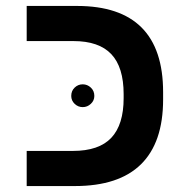

<svg xmlns="http://www.w3.org/2000/svg" viewBox="-20 -626 640 646"><path d="M528.8 -291Q528.8 -146.5 454.3 -73.2Q379.9 0 231.9 0H69.8V-118.2H225.1Q313 -118.2 354.5 -162.4Q396 -206.5 396 -295.9V-309.1Q396 -399.9 354.5 -443.8Q313 -487.8 227.1 -487.8H69.8V-606H238.8Q528.8 -606 528.8 -315.9ZM219.7 -303.2Q219.7 -320.3 231.2 -331.3Q242.7 -342.3 258.3 -342.3Q273.9 -342.3 285.6 -331.3Q297.4 -320.3 297.4 -303.2Q297.4 -287.6 285.6 -276.6Q273.9 -265.6 258.3 -265.6Q242.7 -265.6 231.2 -276.6Q219.7 -287.6 219.7 -303.2Z"/></svg>

Font: Cousine
Style: Bold
Weight: 700
Monospace: yes
Designer: Steve Matteson
Foundry: Ascender Corporation
Version: Version 1.20